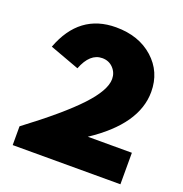

<svg xmlns="http://www.w3.org/2000/svg" viewBox="-136 -885 958 1005"><g transform="rotate(20 343.0 -382.5)"><path d="M43.2 0V-104.5Q237.3 -250.5 325.7 -345.2Q414.1 -440 414.1 -502.3Q414.1 -537.7 390 -563Q365.9 -588.2 329.1 -588.2Q260.5 -588.2 224.1 -493.6L59.5 -554.1Q138.2 -764.5 341.8 -764.5Q469.1 -764.5 549.3 -692.7Q629.5 -620.9 629.5 -509.1Q629.5 -328.6 397.7 -175.5H643.2V0Z"/></g></svg>

Font: Spartan MB Black
Style: Regular
Weight: 900
Designer: Matt Bailey, Mirko Velimirovic
Foundry: Matt Bailey
Version: Version 1.005